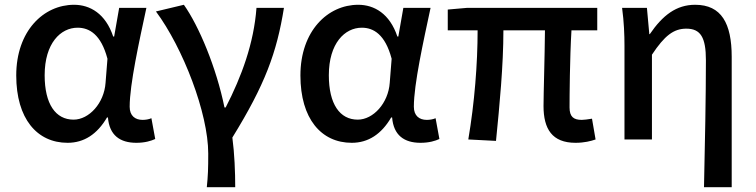

<svg xmlns="http://www.w3.org/2000/svg" viewBox="-20 -584 3164 804"><path d="M263 14C332 14 387 -22 428 -92H432C438 -18 482 14 551 14C587 14 613 6 630 -2L614 -89C603 -84 589 -82 577 -82C546 -82 523 -99 523 -137C523 -231 563 -411 593 -551H479L458 -431H454C422 -527 357 -564 290 -564C163 -564 48 -455 48 -268C48 -87 135 14 263 14ZM288 -83C213 -83 167 -148 167 -269C167 -403 234 -468 305 -468C354 -468 403 -440 430 -338L422 -237C416 -152 353 -83 288 -83Z M846 200H965C965 137 962 59 953 -8C1090 -230 1139 -364 1169 -551H1054C1043 -403 992 -264 925 -134H920C886 -301 813 -475 750 -564L633 -536C746 -384 852 -110 852 59C852 124 851 151 846 200Z M1453 14C1522 14 1577 -22 1618 -92H1622C1628 -18 1672 14 1741 14C1777 14 1803 6 1820 -2L1804 -89C1793 -84 1779 -82 1767 -82C1736 -82 1713 -99 1713 -137C1713 -231 1753 -411 1783 -551H1669L1648 -431H1644C1612 -527 1547 -564 1480 -564C1353 -564 1238 -455 1238 -268C1238 -87 1325 14 1453 14ZM1478 -83C1403 -83 1357 -148 1357 -269C1357 -403 1424 -468 1495 -468C1544 -468 1593 -440 1620 -338L1612 -237C1606 -152 1543 -83 1478 -83Z M2390 14C2426 14 2454 7 2474 0L2459 -87C2440 -84 2426 -82 2416 -82C2382 -82 2365 -95 2365 -134C2365 -178 2366 -341 2373 -457H2481V-551H1935L1855 -544V-457H1980C1980 -317 1967 -153 1941 0L2057 6C2072 -144 2088 -310 2088 -457H2262C2261 -345 2256 -190 2256 -140C2256 -44 2292 14 2390 14Z M2928 200H3044V-346C3044 -486 3001 -564 2891 -564C2812 -564 2755 -520 2701 -441H2699L2689 -551H2585C2593 -492 2595 -437 2595 -394V0H2710V-355C2763 -435 2801 -464 2854 -464C2914 -464 2936 -427 2936 -332C2936 -183 2932 23 2928 200Z"/></svg>

Font: Noto Sans CJK TC Medium
Style: Regular
Weight: 500
Designer: Ryoko NISHIZUKA 西塚涼子 (kana, bopomofo & ideographs); Paul D. Hunt (Latin, Greek & Cyrillic); Sandoll Communications 산돌커뮤니
Foundry: Adobe
Version: Version 2.004;hotconv 1.0.118;makeotfexe 2.5.65603